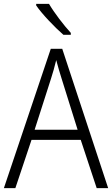

<svg xmlns="http://www.w3.org/2000/svg" viewBox="-20 -967 577 987"><path d="M232 -947H166V-939C195 -896 261 -827 306 -788H344V-798C308 -837 259 -901 232 -947ZM477 0H536L300 -716H241L0 0H59L142 -248H395ZM297 -562 379 -300H158L242 -562C251 -590 261 -624 269 -658C277 -627 289 -587 297 -562Z"/></svg>

Font: Noto Sans Gujarati UI SemiCondensed Light
Style: Regular
Weight: 300
Width: 4
Designer: Jelle Bosma - Monotype Design Team, Universal Thirst
Foundry: Monotype Imaging Inc.
Version: Version 2.106